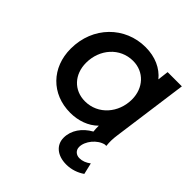

<svg xmlns="http://www.w3.org/2000/svg" viewBox="-209 -702 1087 1087"><g transform="rotate(45 334.5 -159.0)"><path d="M299 12C363 12 423 -9 465 -51C465 -35 465 -21 467 -6C409 26 372 79 372 138C372 195 417 235 490 235C532 235 570 221 600 200L584 132C563 148 541 157 517 157C491 157 471 139 471 113C471 66 516 11 565 0H576C573 -29 573 -52 578 -87L640 -541H526L518 -475C478 -524 416 -553 338 -553C175 -553 44 -425 44 -247C44 -96 148 12 299 12ZM162 -252C162 -360 238 -448 343 -448C431 -448 493 -380 493 -289C493 -182 417 -93 312 -93C223 -93 162 -159 162 -252Z"/></g></svg>

Font: Mluvka SemiBold
Style: Italic
Weight: 600
Italic angle: -8°
Designer: Modified by Jiří Krblich, Original typeface by Gumpita Rahayu
Foundry: Gumpita Rahayu & Jiří Krblich
Version: Version 2.000;Glyphs 3.1.1 (3134)